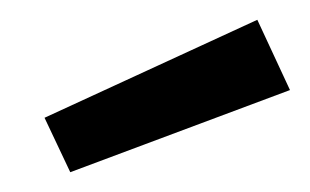

<svg xmlns="http://www.w3.org/2000/svg" viewBox="-20 -762 313 194"><path d="M51 -588 25 -643 240 -742 273 -671Z"/></svg>

Font: Cairo Medium
Style: Regular
Weight: 500
Designer: Mohamed Gaber, Accademia di Belle Arti di Urbino
Foundry: Kief Type Foundry, Accademia di Belle Arti di Urbino
Version: Version 3.117